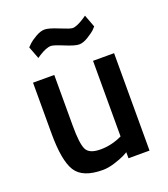

<svg xmlns="http://www.w3.org/2000/svg" viewBox="-135 -818 812 926"><g transform="rotate(-20 271.5 -355.5)"><path d="M477 -500V0H369V-31L349 -20Q329 -10 295.5 0.5Q262 11 234 11Q131 11 96 -44.5Q61 -100 61 -239Q61 -239 61 -500H170V-238Q170 -148 185 -117Q200 -86 257.5 -86Q315 -86 369 -112V-500ZM202 -637Q178 -637 139 -612L126 -603L102 -666L118 -682Q127 -691 153 -706.5Q179 -722 200.5 -722Q222 -722 270.5 -702Q319 -682 331 -682Q353 -682 394 -709L407 -718L431 -654L416 -638Q406 -629 380.5 -613Q355 -597 334 -597Q313 -597 264.5 -617Q216 -637 202 -637Z"/></g></svg>

Font: TitilliumWeb-SemiBold
Style: SemiBold
Weight: 600
Version: Version 1.001;PS 57.000;hotconv 1.0.70;makeotf.lib2.5.55311